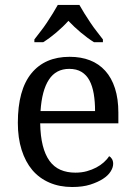

<svg xmlns="http://www.w3.org/2000/svg" viewBox="-20 -747 547 777"><path d="M260.3 -468.3Q206.5 -468.3 178 -424.8Q149.4 -381.3 144 -297.4H364.7Q364.7 -335.4 359.4 -367.2Q354 -398.9 342 -421.4Q330.1 -443.8 309.8 -456.1Q289.6 -468.3 260.3 -468.3ZM272 9.8Q220.7 9.8 179.7 -8.1Q138.7 -25.9 110.8 -58.8Q83 -91.8 67.6 -140.1Q52.2 -188.5 52.2 -250Q52.2 -382.8 106.9 -450Q161.6 -517.1 261.7 -517.1Q308.1 -517.1 344.2 -502.9Q380.4 -488.8 406 -460.4Q431.6 -432.1 445.3 -389.6Q459 -347.2 459 -291V-248H142.6Q143.6 -195.8 153.1 -158.2Q162.6 -120.6 180.4 -95.9Q198.2 -71.3 224.6 -59.8Q251 -48.3 284.7 -48.3Q310.5 -48.3 331.5 -54.2Q352.5 -60.1 369.6 -69.1Q386.7 -78.1 400.1 -90.1Q413.6 -102.1 421.4 -114.7Q427.7 -112.3 432.9 -104Q438 -95.7 438 -84Q438 -69.3 427.7 -53Q417.5 -36.6 396.7 -23.2Q376 -9.8 345.5 0Q314.9 9.8 272 9.8ZM119.1 -587.4Q128.9 -600.6 142.8 -618.2Q156.7 -635.7 169.4 -654.8Q182.1 -673.8 193.8 -692.9Q205.6 -711.9 213.9 -727.1H301.3Q309.6 -711.9 321.5 -692.9Q333.5 -673.8 346.2 -654.8Q358.9 -635.7 372.8 -618.2Q386.7 -600.6 396.5 -587.4V-576.2H360.4Q334.5 -592.3 306.9 -615.5Q279.3 -638.7 256.8 -662.6Q235.4 -638.7 208 -615.5Q180.7 -592.3 154.8 -576.2H119.1Z"/></svg>

Font: MUA Office
Style: Regular
Weight: 400
Designer: Khon Soe Zaw Thu
Foundry: Myanmar Unicode
Version: Version 2.10 June 24, 2017